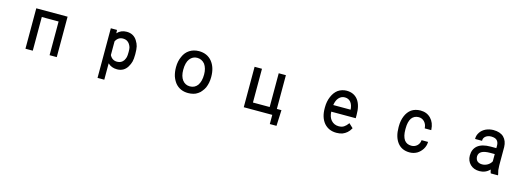

<svg xmlns="http://www.w3.org/2000/svg" viewBox="6 -1479 6988 2522"><g transform="rotate(15 3500.0 -217.5)"><path d="M712.9 -549.8V0H615.2V-458H386.7V0H287.1V-549.8Z M1699.2 -306.6V-298.8Q1699.2 -238.3 1689.9 -202.1Q1680.7 -166 1657.2 -127Q1609.4 -49.8 1517.6 -49.8Q1441.4 -49.8 1392.6 -97.7V125H1300.8V-549.8H1384.8L1387.7 -504.9Q1436.5 -559.6 1515.6 -559.6Q1609.4 -559.6 1657.2 -483.4Q1681.6 -445.3 1690.4 -408.7Q1699.2 -372.1 1699.2 -306.6ZM1582 -192.4Q1596.7 -217.8 1602.1 -239.3Q1607.4 -260.7 1607.4 -308.6Q1607.4 -350.6 1602.5 -369.6Q1597.7 -388.7 1582 -414.1Q1550.8 -460.9 1492.2 -460.9Q1425.8 -460.9 1392.6 -396.5V-210Q1425.8 -145.5 1493.2 -146.5Q1550.8 -146.5 1582 -192.4Z M2259.8 -273.4V-280.3Q2259.8 -360.4 2290 -424.8Q2317.4 -489.3 2372.1 -524.4Q2425.8 -558.6 2498 -559.6Q2610.4 -559.6 2675.8 -481.4Q2740.2 -402.3 2740.2 -275.4V-268.6Q2740.2 -191.4 2711.9 -125Q2698.2 -95.7 2675.8 -69.3Q2660.2 -45.9 2629.9 -26.4Q2602.5 -6.8 2570.3 1Q2537.1 9.8 2500 9.8Q2389.6 9.8 2324.2 -68.4Q2293.9 -107.4 2276.4 -158.2Q2259.8 -214.8 2259.8 -273.4ZM2398.4 -418Q2360.4 -367.2 2360.4 -268.6Q2360.4 -181.6 2398.4 -130.9Q2437.5 -81.1 2500 -81.1Q2565.4 -81.1 2603.5 -131.8Q2641.6 -186.5 2641.6 -280.3Q2641.6 -363.3 2603.5 -418Q2561.5 -468.8 2498 -468.8Q2437.5 -468.8 2398.4 -418Z M3255.9 0V-549.8H3356.4V-90.8H3584V-549.8H3681.6V-90.8H3744.1L3734.4 125H3643.6V0Z M4596.7 -2Q4559.6 9.8 4516.6 9.8Q4411.1 9.8 4347.7 -63.5Q4286.1 -137.7 4286.1 -260.7V-276.4Q4286.1 -355.5 4314.5 -421.9Q4342.8 -488.3 4390.6 -523.4Q4442.4 -558.6 4505.9 -559.6Q4606.4 -559.6 4661.1 -488.3Q4714.8 -417 4713.9 -285.2V-241.2H4380.9Q4383.8 -168.9 4420.9 -126Q4461.9 -81.1 4523.4 -81.1Q4567.4 -81.1 4594.7 -99.6Q4624 -119.1 4646.5 -151.4L4650.4 -157.2L4708 -103.5L4705.1 -98.6Q4686.5 -63.5 4658.2 -39.1Q4632.8 -16.6 4596.7 -2ZM4585.9 -433.6Q4555.7 -468.8 4505.9 -468.8Q4458 -468.8 4424.8 -431.6Q4394.5 -398.4 4383.8 -332H4620.1Q4616.2 -396.5 4585.9 -433.6Z M5415 -127Q5448.2 -81.1 5511.7 -81.1Q5555.7 -81.1 5587.9 -109.4Q5619.1 -138.7 5623 -179.7L5624 -186.5H5711.9V-179.7Q5710.9 -131.8 5682.6 -85.9Q5654.3 -42 5612.3 -16.6Q5565.4 9.8 5511.7 9.8Q5405.3 9.8 5346.7 -65.4Q5288.1 -141.6 5288.1 -271.5V-285.2Q5288.1 -364.3 5314.5 -426.8Q5339.8 -488.3 5388.7 -524.4Q5439.5 -558.6 5510.7 -559.6Q5598.6 -559.6 5653.3 -502Q5707 -446.3 5711.9 -353.5V-346.7H5624L5623 -353.5Q5620.1 -402.3 5587.9 -436.5Q5555.7 -468.8 5510.7 -468.8Q5450.2 -468.8 5415 -421.9Q5381.8 -372.1 5381.8 -282.2V-264.6Q5381.8 -175.8 5415 -127Z M6615.2 0 6613.3 -3.9Q6606.4 -18.6 6601.6 -48.8Q6543 9.8 6461.9 9.8Q6384.8 9.8 6336.9 -36.1Q6288.1 -84 6288.1 -156.2Q6288.1 -243.2 6346.7 -292Q6406.2 -339.8 6522.5 -339.8H6599.6V-374Q6599.6 -418.9 6575.2 -444.3Q6551.8 -468.8 6498 -469.7Q6452.1 -469.7 6421.9 -446.3Q6393.6 -423.8 6393.6 -390.6V-383.8H6298.8V-390.6Q6298.8 -434.6 6325.2 -473.6Q6349.6 -511.7 6397.5 -536.1Q6445.3 -558.6 6502 -559.6Q6595.7 -559.6 6644.5 -511.7Q6693.4 -462.9 6695.3 -379.9V-131.8Q6695.3 -104.5 6699.2 -67.4Q6707 -27.3 6710.9 -16.6L6711.9 -15.6V0ZM6407.2 -106.4Q6432.6 -85 6472.7 -85Q6512.7 -85 6548.8 -106.4Q6584 -128.9 6599.6 -160.2V-258.8H6538.1Q6383.8 -258.8 6382.8 -168.9Q6383.8 -128.9 6407.2 -106.4Z"/></g></svg>

Font: RobotoJAA
Style: Medium
Weight: 500
Version: Version 2.05; 2016-11-05